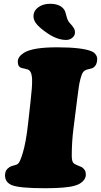

<svg xmlns="http://www.w3.org/2000/svg" viewBox="-20 -972 529 1006"><path d="M227.1 -798.8Q182.1 -829.6 166 -853.5Q153.3 -873 155.8 -894.5Q158.7 -918.9 182.9 -935.5Q207 -952.1 242.2 -952.1Q298.3 -952.1 318.4 -918Q322.3 -911.6 328.4 -887Q334.5 -862.3 345.7 -851.1Q360.8 -835.4 367.4 -823.7Q374 -812 372.6 -797.4Q370.6 -782.7 357.2 -772.7Q343.8 -762.7 327.1 -762.7Q279.3 -762.7 227.1 -798.8ZM127 -323.2 139.6 -436Q149.4 -519.5 148.2 -555.4Q147 -591.3 133.8 -603Q127 -608.9 109.1 -612.3Q91.3 -615.7 86.9 -618.2Q73.2 -625.5 73.2 -649.4Q73.2 -674.3 104.5 -694.8Q149.4 -724.1 278.8 -724.1Q411.1 -724.1 461.4 -702.6Q473.6 -697.3 481.4 -686.3Q489.3 -675.3 489.3 -663.1Q489.3 -632.3 469.7 -618.2Q463.4 -613.3 443.6 -609.4Q423.8 -605.5 415.5 -594.2Q407.7 -583.5 401.6 -559.3Q395.5 -535.2 393.1 -518.1Q390.6 -501 384.8 -455.6L365.2 -300.3Q356 -230.5 356 -156.7Q356 -128.4 363.8 -119.1Q370.6 -111.3 387.7 -105Q404.8 -98.6 408.7 -96.2Q418.9 -88.9 424.3 -80.3Q429.7 -71.8 429.7 -56.6Q429.7 -37.6 413.6 -21.7Q397.5 -5.9 371.1 1Q326.7 14.2 215.8 14.2Q81.5 14.2 42 -2Q6.3 -16.6 6.3 -53.7Q6.3 -81.1 28.8 -95.7Q36.6 -101.6 52.2 -105Q67.9 -108.4 73.7 -113.3Q85 -122.6 99.1 -169.9Q116.2 -225.6 127 -323.2Z"/></svg>

Font: Cooper* Black
Style: Italic
Weight: 900
Italic angle: -7°
Designer: Owen Earl
Foundry: indestructible type*
Version: Version 0.001